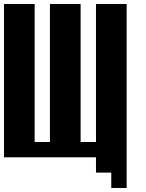

<svg xmlns="http://www.w3.org/2000/svg" viewBox="-20 -789 732 963"><path d="M538.1 153.8V76.7H461.4V0H0V-769H153.8V-76.7H230.5V-769H384.3V-76.7H461.4V-769H615.2V153.8Z"/></svg>

Font: Good Old DOS
Style: Regular
Weight: 400
Designer: Vasily Draigo
Foundry: Vasily Draigo
Version: 1.0